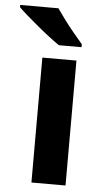

<svg xmlns="http://www.w3.org/2000/svg" viewBox="-92 -801 452 836"><g transform="rotate(5 133.5 -383.0)"><path d="M227 0H78V-546H227ZM129 -766Q144 -744 164.5 -716.5Q185 -689 206.5 -663.5Q228 -638 244 -619V-606H145Q126 -619 100.5 -638.5Q75 -658 48.5 -680Q22 -702 -1 -722Q-24 -742 -38 -756V-766Z"/></g></svg>

Font: Noto Sans IKEA
Style: Bold
Weight: 600
Designer: Monotype Design Team
Foundry: Monotype Imaging Inc.
Version: Version 2.001